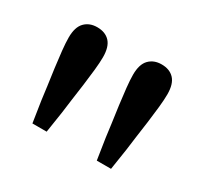

<svg xmlns="http://www.w3.org/2000/svg" viewBox="-79 -842 540 514"><g transform="rotate(30 190.5 -585.0)"><path d="M91 -740Q116 -740 130 -725Q144 -710 144 -678Q144 -662 141.5 -638Q139 -614 135.5 -587.5Q132 -561 128.5 -537Q125 -513 123 -495L113 -430H69L59 -495Q57 -513 53.5 -537Q50 -561 46.5 -587.5Q43 -614 40.5 -638Q38 -662 38 -678Q38 -710 52.5 -725Q67 -740 91 -740ZM290 -740Q315 -740 329 -725Q343 -710 343 -678Q343 -662 340.5 -638Q338 -614 334.5 -587.5Q331 -561 327.5 -537Q324 -513 322 -495L312 -430H268L258 -495Q256 -513 252.5 -537Q249 -561 245.5 -587.5Q242 -614 239.5 -638Q237 -662 237 -678Q237 -710 251.5 -725Q266 -740 290 -740Z"/></g></svg>

Font: Source Serif 4
Style: Regular
Weight: 400
Designer: Frank Grießhammer
Foundry: Adobe Systems Incorporated
Version: Version 4.004;hotconv 1.0.116;makeotfexe 2.5.65601